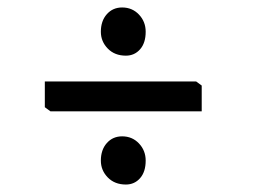

<svg xmlns="http://www.w3.org/2000/svg" viewBox="-20 -632 690 514"><path d="M250 -547Q250 -576 266 -594Q282 -612 307 -612Q334 -612 352 -593Q370 -574 370 -547Q370 -517 355 -500Q340 -483 317 -483Q287 -483 268.5 -502Q250 -521 250 -547ZM250 -202Q250 -231 266 -249Q282 -267 307 -267Q334 -267 352 -248Q370 -229 370 -202Q370 -172 355 -155Q340 -138 317 -138Q287 -138 268.5 -157Q250 -176 250 -202ZM115 -334 100 -345V-414H505L520 -403V-334Z"/></svg>

Font: TMT Limkin
Style: Regular
Weight: 400
Designer: Gabriel Drozdov
Version: Version 1.000;Glyphs 3.1.2 (3151)